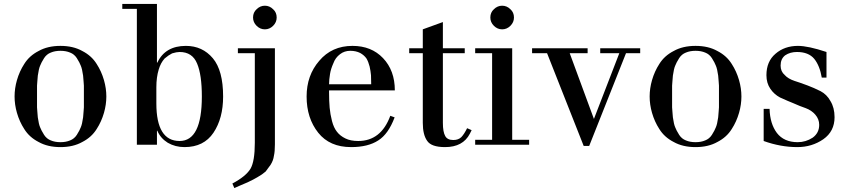

<svg xmlns="http://www.w3.org/2000/svg" viewBox="-20 -735 4302 975"><path d="M66 -328Q79 -373 103 -410Q129 -452 176 -476Q222 -502 287 -502Q352 -502 398 -476Q445 -452 471 -410Q495 -373 508 -328Q520 -286 520 -245Q520 -204 508 -162Q495 -117 471 -80Q445 -38 398 -14Q352 12 287 12Q222 12 176 -14Q129 -38 103 -80Q79 -117 66 -162Q54 -204 54 -245Q54 -286 66 -328ZM168 -245V-190Q168 -188 169.5 -169.5Q171 -151 172 -139Q177 -103 184 -88Q189 -74 204 -50Q217 -30 238 -22Q259 -13 287 -13Q315 -13 336 -22Q357 -30 370 -50Q385 -74 390 -88Q397 -103 402 -139Q403 -151 404.5 -169.5Q406 -188 406 -190V-245V-300Q406 -302 404.5 -320.5Q403 -339 402 -351Q397 -387 390 -402Q385 -416 370 -440Q357 -460 336 -468Q315 -477 287 -477Q259 -477 238 -468Q217 -460 204 -440Q189 -416 184 -402Q177 -387 172 -351Q171 -339 169.5 -320.5Q168 -302 168 -300Z M675 0V-690H601V-715H777V-417H779Q819 -502 924 -502Q1008 -502 1061 -439Q1113 -377 1113 -245Q1113 -134 1064 -61Q1015 12 917 12Q870 12 832 -10Q795 -33 779 -71H777V0ZM774 -292V-210Q774 -19 892 -19Q1005 -19 1005 -245Q1005 -355 981 -412Q957 -471 892 -471Q877 -471 854 -464Q836 -455 816 -438Q796 -416 786 -382Q774 -343 774 -292Z M1188 -465V-490H1376V-2Q1376 35 1371 56Q1368 80 1354 102Q1340 122 1329 136Q1312 151 1287 165Q1269 176 1237 191Q1230 194 1220.5 198Q1211 202 1196 208.5Q1181 215 1170 220L1160 197Q1228 161 1252 122Q1274 84 1274 -10V-465ZM1265 -646Q1265 -672 1283 -688Q1301 -706 1325 -706Q1349 -706 1367 -688Q1385 -672 1385 -646Q1385 -622 1367 -604Q1349 -586 1325 -586Q1301 -586 1283 -604Q1265 -622 1265 -646Z M1985 -276H1651V-268Q1651 -222 1654 -188Q1657 -155 1666 -120Q1675 -86 1691 -66Q1707 -45 1734 -32Q1760 -19 1799 -19Q1915 -19 1962 -147L1984 -139Q1952 -54 1901 -22Q1849 12 1763 12Q1654 12 1596 -61Q1537 -135 1537 -245Q1537 -352 1601 -426Q1665 -502 1770 -502Q1866 -502 1925 -440Q1985 -377 1985 -276ZM1651 -307H1865Q1865 -341 1864 -353Q1862 -375 1857 -397Q1851 -421 1841 -438Q1829 -455 1809 -466Q1787 -477 1759 -477Q1729 -477 1707 -460Q1683 -442 1673 -414Q1660 -385 1656 -360Q1651 -330 1651 -307Z M2058 -465V-490H2127V-586L2229 -623V-490H2340V-465H2229V-111Q2229 -65 2241 -44Q2252 -24 2282 -24Q2308 -24 2323 -39Q2338 -55 2352 -84L2375 -74L2366 -56Q2331 12 2240 12Q2170 12 2149 -20Q2127 -51 2127 -111V-465Z M2479 -25V-465H2393V-490H2581V-25H2667V0H2393V-25ZM2470 -646Q2470 -672 2488 -688Q2506 -706 2530 -706Q2554 -706 2572 -688Q2590 -672 2590 -646Q2590 -622 2572 -604Q2554 -586 2530 -586Q2506 -586 2488 -604Q2470 -622 2470 -646Z M2682 -465V-490H2964V-465H2873L2996 -131L3125 -465H3028V-490H3231V-465H3159L2972 6H2944L2758 -465Z M3291 -328Q3304 -373 3328 -410Q3354 -452 3401 -476Q3447 -502 3512 -502Q3577 -502 3623 -476Q3670 -452 3696 -410Q3720 -373 3733 -328Q3745 -286 3745 -245Q3745 -204 3733 -162Q3720 -117 3696 -80Q3670 -38 3623 -14Q3577 12 3512 12Q3447 12 3401 -14Q3354 -38 3328 -80Q3304 -117 3291 -162Q3279 -204 3279 -245Q3279 -286 3291 -328ZM3393 -245V-190Q3393 -188 3394.5 -169.5Q3396 -151 3397 -139Q3402 -103 3409 -88Q3414 -74 3429 -50Q3442 -30 3463 -22Q3484 -13 3512 -13Q3540 -13 3561 -22Q3582 -30 3595 -50Q3610 -74 3615 -88Q3622 -103 3627 -139Q3628 -151 3629.5 -169.5Q3631 -188 3631 -190V-245V-300Q3631 -302 3629.5 -320.5Q3628 -339 3627 -351Q3622 -387 3615 -402Q3610 -416 3595 -440Q3582 -460 3561 -468Q3540 -477 3512 -477Q3484 -477 3463 -468Q3442 -460 3429 -440Q3414 -416 3409 -402Q3402 -387 3397 -351Q3396 -339 3394.5 -320.5Q3393 -302 3393 -300Z M4177 -471V-341H4153Q4143 -401 4115 -436Q4086 -471 4027 -471Q3992 -471 3967 -454Q3944 -436 3944 -402Q3944 -372 3965 -354Q3982 -335 4015 -324Q4038 -317 4081 -301Q4113 -289 4147 -272Q4179 -255 4197 -222Q4218 -188 4218 -140Q4218 -68 4161 -28Q4103 12 4029 12Q3944 12 3858 -19V-182H3888Q3890 -107 3925 -60Q3961 -13 4031 -13Q4072 -13 4107 -36Q4140 -60 4140 -101Q4140 -130 4120 -153Q4101 -175 4071 -186Q4044 -195 4006 -212Q3985 -220 3941 -240Q3911 -256 3892 -284Q3872 -313 3872 -353Q3872 -423 3918 -462Q3964 -502 4032 -502Q4084 -502 4177 -471Z"/></svg>

Font: Bailleul Roman
Style: Roman
Weight: 400
Version: Version 1